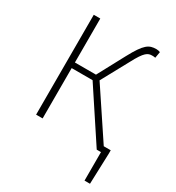

<svg xmlns="http://www.w3.org/2000/svg" viewBox="-201 -789 1005 1097"><g transform="rotate(30 301.5 -240.0)"><path d="M98 0H141V-332H279L498 0H526V188H562L569 -14V-37H523L314 -351L411 -529C456 -615 476 -624 504 -624C510 -624 517 -624 525 -622L532 -663C525 -666 516 -668 507 -668C458 -668 432 -652 375 -546L280 -369H141V-659H98Z"/></g></svg>

Font: Source Sans Pro Light
Style: Regular
Weight: 300
Designer: Paul D. Hunt
Foundry: Adobe Systems Incorporated
Version: Version 3.006;hotconv 1.0.111;makeotfexe 2.5.65597